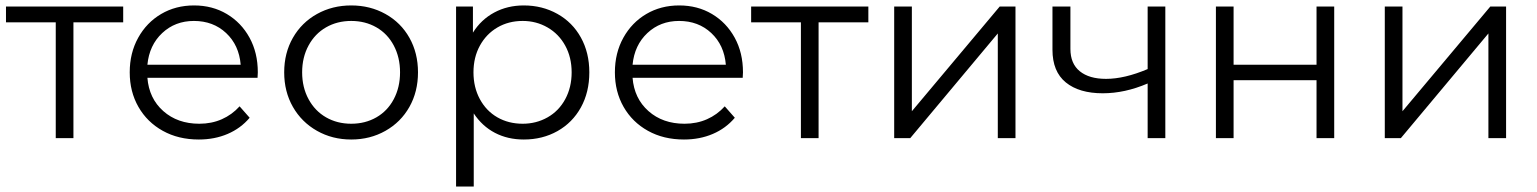

<svg xmlns="http://www.w3.org/2000/svg" viewBox="-20 -508 5651 706"><path d="M433 -426H250V0H185V-426H2V-484H433Z M927 -222H522Q528 -146 580.5 -99.5Q633 -53 713 -53Q758 -53 795.5 -69.5Q833 -86 861 -117L898 -75Q865 -36 817 -15.5Q769 5 711 5Q636 5 578.5 -27Q521 -59 489 -115Q457 -171 457 -242Q457 -313 488 -369Q519 -425 572.5 -456.5Q626 -488 693.5 -488Q761 -488 814 -456.5Q867 -425 897.5 -369.5Q928 -314 928 -242ZM522 -270H865Q859 -342 811.5 -386.5Q764 -431 693 -431Q624 -431 576.5 -386.5Q529 -342 522 -270Z M1271.5 5Q1202 5 1145.5 -27Q1089 -59 1057 -115Q1025 -171 1025 -242Q1025 -313 1057 -369Q1089 -425 1145.5 -456.5Q1202 -488 1271.5 -488Q1341 -488 1397.5 -456.5Q1454 -425 1485.5 -369Q1517 -313 1517 -242Q1517 -171 1485.5 -115Q1454 -59 1397.5 -27Q1341 5 1271.5 5ZM1271.5 -53Q1323 -53 1364 -76.5Q1405 -100 1428 -143.5Q1451 -187 1451 -242Q1451 -297 1428 -340.5Q1405 -384 1364 -407.5Q1323 -431 1271.5 -431Q1220 -431 1179 -407.5Q1138 -384 1114.5 -340.5Q1091 -297 1091 -242Q1091 -187 1114.5 -143.5Q1138 -100 1179 -76.5Q1220 -53 1271.5 -53Z M2147 -242Q2147 -169 2116 -113Q2085 -57 2030 -26Q1975 5 1906 5Q1847 5 1800 -19.5Q1753 -44 1722 -91V178H1657V-484H1719V-388Q1749 -436 1797.5 -462Q1846 -488 1906 -488Q1974 -488 2029.5 -457Q2085 -426 2116 -370Q2147 -314 2147 -242ZM1902 -431Q1850 -431 1809 -407Q1768 -383 1744.5 -340Q1721 -297 1721 -242Q1721 -187 1744.5 -143.5Q1768 -100 1809 -76.5Q1850 -53 1902 -53Q1952 -53 1993.5 -76.5Q2035 -100 2058.5 -143.5Q2082 -187 2082 -242Q2082 -297 2058.5 -340Q2035 -383 1993.5 -407Q1952 -431 1902 -431Z M2711 -222H2306Q2312 -146 2364.5 -99.5Q2417 -53 2497 -53Q2542 -53 2579.5 -69.5Q2617 -86 2645 -117L2682 -75Q2649 -36 2601 -15.5Q2553 5 2495 5Q2420 5 2362.5 -27Q2305 -59 2273 -115Q2241 -171 2241 -242Q2241 -313 2272 -369Q2303 -425 2356.5 -456.5Q2410 -488 2477.5 -488Q2545 -488 2598 -456.5Q2651 -425 2681.5 -369.5Q2712 -314 2712 -242ZM2306 -270H2649Q2643 -342 2595.5 -386.5Q2548 -431 2477 -431Q2408 -431 2360.5 -386.5Q2313 -342 2306 -270Z M3173 -426H2990V0H2925V-426H2742V-484H3173Z M3268 -484H3333V-99L3656 -484H3714V0H3649V-385L3327 0H3268Z M4265 -484V0H4200V-201Q4116 -165 4035 -165Q3948 -165 3899 -205Q3850 -245 3850 -325V-484H3916V-328Q3916 -274 3950.5 -246Q3985 -218 4047 -218Q4115 -218 4200 -254V-484Z M4451 -484H4516V-270H4821V-484H4886V0H4821V-213H4516V0H4451Z M5072 -484H5137V-99L5460 -484H5518V0H5453V-385L5131 0H5072Z"/></svg>

Font: Montserrat Ace
Style: Regular
Weight: 400
Designer: Julieta Ulanovsky
Foundry: Julieta Ulanovsky
Version: Version 1